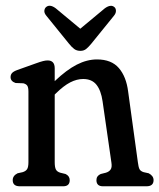

<svg xmlns="http://www.w3.org/2000/svg" viewBox="-20 -652 558 672"><path d="M171.5 -413V-368Q213 -407.5 248.8 -425.8Q284.5 -444 319.5 -444Q370 -444 396 -413.8Q422 -383.5 428.5 -331.5L462.5 -84.5Q464.5 -68 468 -60.5Q471.5 -53 482.5 -49.5L500.5 -45.5Q517.5 -36.5 517.5 -21.5Q517.5 0 492.5 0H340.5Q317.5 0 317.5 -21.5Q317.5 -36.5 332.5 -43L350.5 -47.5Q362 -51 367.2 -58.8Q372.5 -66.5 370 -82.5L339 -297.5Q333.5 -335.5 317.5 -355.5Q301.5 -375.5 271 -375.5Q249 -375.5 226 -363.8Q203 -352 176 -325.5L171.5 -321V-84.5Q171.5 -67 175.5 -59Q179.5 -51 191 -47.5L209.5 -43Q224 -36 224 -21.5Q224 0 201 0H49.5Q24.5 0 24.5 -21.5Q24.5 -37 41.5 -45.5L59.5 -49.5Q70.5 -53 75 -60.2Q79.5 -67.5 79.5 -84.5V-331.5Q79.5 -346 75.5 -352Q71.5 -358 61.5 -360.5L34.5 -361.5Q17 -367.5 17 -382Q17 -390.5 22 -396.2Q27 -402 40.5 -407L105 -430Q121.5 -436 130.5 -438.2Q139.5 -440.5 146.5 -440.5Q171.5 -440.5 171.5 -413ZM299.5 -499Q290 -487.5 281.8 -480.8Q273.5 -474 261.5 -474Q248.5 -474 239.8 -480.5Q231 -487 221.5 -499L142.5 -596.5Q134.5 -606 135.2 -614.2Q136 -622.5 141 -627Q154 -638.5 175 -623L261 -551.5L347 -623Q368 -638 380.5 -627Q385.5 -623 385.8 -614.2Q386 -605.5 378.5 -596.5Z"/></svg>

Font: Fraunces 144pt SuperSoft
Style: Regular
Weight: 400
Version: Version 1.000;[b76b70a41]